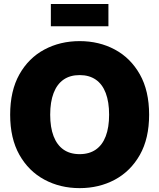

<svg xmlns="http://www.w3.org/2000/svg" viewBox="-20 -947 811 977"><path d="M385.3 10.3Q286.1 10.3 205.8 -33Q125.5 -76.2 78.6 -159.4Q31.7 -242.7 31.7 -363.3Q31.7 -484.9 78.6 -568.4Q125.5 -651.9 205.8 -694.8Q286.1 -737.8 385.3 -737.8Q484.4 -737.8 564.5 -694.8Q644.5 -651.9 691.7 -568.4Q738.8 -484.9 738.8 -363.3Q738.8 -242.2 691.7 -158.9Q644.5 -75.7 564.5 -32.7Q484.4 10.3 385.3 10.3ZM385.3 -162.6Q434.1 -162.6 467.5 -185.8Q501 -209 518.1 -253.9Q535.2 -298.8 535.2 -363.3Q535.2 -428.2 518.1 -473.4Q501 -518.6 467.5 -541.7Q434.1 -564.9 385.3 -564.9Q336.4 -564.9 303.2 -541.7Q270 -518.6 252.7 -473.4Q235.4 -428.2 235.4 -363.3Q235.4 -298.8 252.7 -253.9Q270 -209 303.2 -185.8Q336.4 -162.6 385.3 -162.6ZM531.7 -926.8V-813.5H238.8V-926.8Z"/></svg>

Font: Inter 17pt Black
Style: Regular
Weight: 900
Version: Version 4.001;git-66647c0bb